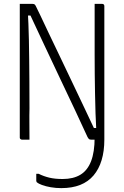

<svg xmlns="http://www.w3.org/2000/svg" viewBox="-20 -720 640 990"><path d="M303 203Q358 203 394.5 181Q431 159 449.5 111.5Q468 64 468 -11Q483 -11 492.5 -10.5Q502 -10 508 -8.5Q514 -7 516 -5Q518 -3 518 0Q518 59 504 105.5Q490 152 462.5 184.5Q435 217 393.5 233.5Q352 250 296 250Q268 250 242 245.5Q216 241 197 234Q178 227 170 220Q169 218 168 216.5Q167 215 167 212Q167 203 167 194Q167 185 167 176H179Q205 189 234 196Q263 203 303 203ZM132 0Q122 0 112.5 0Q103 0 93 0Q90 0 87.5 -1.5Q85 -3 83.5 -5Q82 -7 82 -11Q82 -80 82 -148.5Q82 -217 82 -285.5Q82 -354 82 -422.5Q82 -491 82 -560Q82 -595 82 -630Q82 -665 82 -700Q93 -700 104 -700Q115 -700 126 -700Q137 -700 148 -700Q152 -700 155 -699Q158 -698 160 -696Q162 -694 164 -690Q172 -675 189.5 -637.5Q207 -600 232.5 -546.5Q258 -493 288.5 -429.5Q319 -366 351 -298.5Q383 -231 414.5 -165Q446 -99 473 -41L444 -60H490L477 -37Q474 -86 472.5 -136Q471 -186 470 -237Q469 -288 468.5 -338.5Q468 -389 468 -439Q468 -489 468 -538Q468 -579 468 -619.5Q468 -660 468 -700Q478 -700 487.5 -700Q497 -700 507 -700Q512 -700 515 -697Q518 -694 518 -689Q518 -624 518 -559Q518 -494 518 -428.5Q518 -363 518 -298Q518 -233 518 -168Q518 -126 518 -84Q518 -42 518 0Q508 0 496 0Q484 0 471.5 0Q459 0 449 0Q443 0 439.5 -2.5Q436 -5 431 -14Q403 -76 367 -152Q331 -228 290.5 -313.5Q250 -399 208 -488.5Q166 -578 124 -668L154 -640H117L123 -668Q125 -635 126.5 -597Q128 -559 129 -514Q130 -469 130.5 -415.5Q131 -362 131.5 -298.5Q132 -235 132 -160Q131 -128 131.5 -84Q132 -40 132 0Z"/></svg>

Font: Recursive Monospace Light
Style: Regular
Weight: 300
Version: Version 1.047